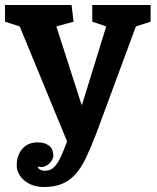

<svg xmlns="http://www.w3.org/2000/svg" viewBox="-25 -560 630 770"><path d="M362 -27 520 -454 579 -473V-540H345V-473L401 -454L304 -140H302L201 -454L270 -473L262 -540H-5V-473L54 -454L244 7L230 43Q219 71 209.5 87Q200 103 190.5 111.5Q181 120 171.5 122.5Q162 125 152 125Q147 125 137.5 121Q128 117 126 108Q143 112 155 107Q167 102 174.5 94Q182 86 185.5 78Q189 70 189 67Q189 38 172 24.5Q155 11 126 11Q87 11 64.5 37Q42 63 42 102Q42 121 50.5 137Q59 153 74 165Q89 177 108.5 183.5Q128 190 150 190Q191 190 221 178.5Q251 167 275 141.5Q299 116 319 74.5Q339 33 362 -27Z"/></svg>

Font: GradeGX
Style: Regular
Weight: 100
Width: 1
Designer: Adam Twardoch
Foundry: Adam Twardoch
Version: Version 2.002; DEVELOPMENT